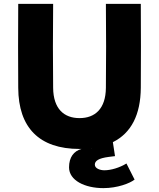

<svg xmlns="http://www.w3.org/2000/svg" viewBox="-20 -753 820 990"><path d="M254 -733H74C73 -529 73 -494 74 -300C75 -95 182 15 390 15H400C361 26 336 57 336 110C336 177 417 217 513 217C586 217 650 192 674 173L632 90C596 112 552 125 518 125C497 125 469 116 469 96C469 77 487 63 541 56L573 52L562 -20C657 -67 705 -162 706 -300C707 -494 707 -529 706 -733H526C527 -529 528 -494 526 -300C525 -192 470 -144 390 -144C310 -144 255 -192 254 -300C252 -494 253 -529 254 -733ZM450 12C451 12 452 11 453 11V12Z"/></svg>

Font: Kreadon Extra Bold
Style: Regular
Weight: 800
Designer: kohakuno
Foundry: StudioGnu
Version: Version 1.000;Glyphs 3.1.2 (3151)